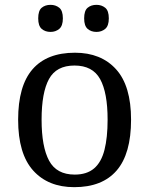

<svg xmlns="http://www.w3.org/2000/svg" viewBox="-20 -764 617 794"><path d="M287 10Q179 10 117 -59Q55 -128 55 -269Q55 -409 114.5 -477.5Q174 -546 290 -546Q398 -546 460 -477.5Q522 -409 522 -269Q522 -128 462.5 -59Q403 10 287 10ZM289 -42Q339 -42 369 -67.5Q399 -93 412 -144Q425 -195 425 -269Q425 -381 394 -437Q363 -493 288 -493Q213 -493 182.5 -437Q152 -381 152 -269Q152 -157 183 -99.5Q214 -42 289 -42ZM379 -632Q357 -632 342.5 -644.5Q328 -657 328 -688Q328 -720 342.5 -732Q357 -744 379 -744Q400 -744 415 -732Q430 -720 430 -688Q430 -657 415 -644.5Q400 -632 379 -632ZM189 -632Q167 -632 152.5 -644.5Q138 -657 138 -688Q138 -720 152.5 -732Q167 -744 189 -744Q210 -744 225 -732Q240 -720 240 -688Q240 -657 225 -644.5Q210 -632 189 -632Z"/></svg>

Font: Noto Serif Armenian
Style: Regular
Weight: 400
Designer: Monotype Design Team
Foundry: Monotype Imaging Inc.
Version: Version 2.007